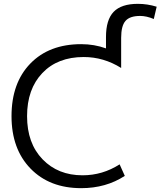

<svg xmlns="http://www.w3.org/2000/svg" viewBox="-20 -970 836 1000"><path d="M403 10Q238 10 139 -92Q40 -194 40 -365Q40 -538 138 -639Q236 -740 403 -740Q471 -740 532 -718V-777Q532 -867 572 -908.5Q612 -950 698 -950Q748 -950 796 -935L781 -871Q743 -887 710 -887Q656 -887 633.5 -861Q611 -835 611 -773V-616Q520 -673 416 -673Q280 -673 200.5 -589.5Q121 -506 121 -365Q121 -224 201.5 -140.5Q282 -57 410 -57Q514 -57 603 -114L630 -54Q532 10 403 10Z"/></svg>

Font: Mplus 1p
Style: Regular
Weight: 400
Version: Version 1.061